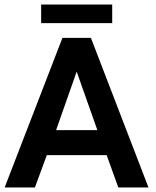

<svg xmlns="http://www.w3.org/2000/svg" viewBox="-20 -827 688 847"><path d="M255.5 -660H381L635 0H502L450.5 -142.5H186.5L134 0H0.5ZM227.5 -253H409.5L319 -509H317.5ZM161.5 -725V-807H475V-725Z"/></svg>

Font: League Spartan Thin SemiBold
Style: Regular
Weight: 600
Version: Version 2.002